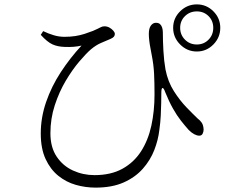

<svg xmlns="http://www.w3.org/2000/svg" viewBox="-20 -817 1040 876"><path d="M878 -582Q834 -582 802 -614Q770 -646 770 -690Q770 -734 802 -765.5Q834 -797 878 -797Q922 -797 953.5 -765.5Q985 -734 985 -690Q985 -646 953.5 -614Q922 -582 878 -582ZM416 39Q370 39 326 26.5Q282 14 246 -15Q210 -44 188 -91.5Q166 -139 166 -208Q166 -281 190.5 -352Q215 -423 257.5 -488Q300 -553 352 -609Q335 -605 316 -603.5Q297 -602 274 -603Q243 -604 219.5 -614.5Q196 -625 166 -658L177 -675Q202 -663 226 -656Q250 -649 274 -649Q301 -649 323.5 -652.5Q346 -656 366 -662.5Q386 -669 404 -676Q429 -687 438 -692Q447 -697 456 -697Q469 -697 479.5 -691Q490 -685 497 -677Q504 -669 504 -662Q504 -655 499.5 -649.5Q495 -644 483 -639Q465 -631 442 -621.5Q419 -612 395 -592Q373 -573 341.5 -536Q310 -499 280 -448.5Q250 -398 230 -337Q210 -276 210 -209Q210 -145 238.5 -102.5Q267 -60 313 -39Q359 -18 411 -18Q486 -18 538.5 -47Q591 -76 623.5 -126.5Q656 -177 670.5 -243.5Q685 -310 685 -386Q685 -439 683 -480.5Q681 -522 672 -567Q670 -580 666.5 -597Q663 -614 661 -631.5Q659 -649 659 -662Q659 -688 668.5 -700.5Q678 -713 691 -713Q703 -713 709.5 -707.5Q716 -702 719.5 -692Q723 -682 723 -669Q723 -632 725.5 -586Q728 -540 735 -500Q746 -444 773.5 -401Q801 -358 831 -327Q861 -296 882 -276Q893 -268 900.5 -257Q908 -246 909 -226Q909 -216 904.5 -207Q900 -198 889 -198Q879 -198 866.5 -204.5Q854 -211 841 -224Q824 -243 805.5 -266.5Q787 -290 769 -322Q751 -354 734 -396Q727 -416 721.5 -415.5Q716 -415 716 -392Q716 -373 715.5 -347Q715 -321 713.5 -290Q712 -259 707 -224Q702 -179 684 -132.5Q666 -86 631.5 -47Q597 -8 544 15.5Q491 39 416 39ZM878 -614Q910 -614 931.5 -636Q953 -658 953 -690Q953 -722 931.5 -743.5Q910 -765 878 -765Q846 -765 824 -743.5Q802 -722 802 -690Q802 -658 824 -636Q846 -614 878 -614Z"/></svg>

Font: Noto Serif JP ExtraLight Light
Style: Regular
Weight: 300
Version: Version 2.003-H1;hotconv 1.1.1;makeotfexe 2.6.0